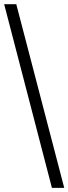

<svg xmlns="http://www.w3.org/2000/svg" viewBox="-20 -780 328 921"><path d="M288.1 121.1H229L0 -759.8H58.1Z"/></svg>

Font: Sitara
Style: Italic
Weight: 400
Italic angle: -11°
Designer: Neelakash Kshetrimayum
Foundry: Neelakash Kshetrimayum
Version: Version 1.000;PS Version 1.000;PS 1.0;hotconv 1.;hotconv 1.0